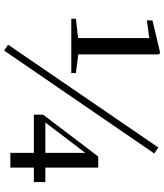

<svg xmlns="http://www.w3.org/2000/svg" viewBox="49 -834 816 955"><g transform="rotate(90 457.5 -357.0)"><path d="M232 31 744 -716 714 -736 203 11ZM741 0H814V-117H886V-174H814V-437H759L551 -163V-117H741ZM590 -174 674 -285 741 -373V-174ZM170 -303H344V-326L251 -338V-739L243 -745L82 -707V-679L170 -691V-337L74 -326V-303Z"/></g></svg>

Font: Noto Serif HK SemiBold
Style: Regular
Weight: 600
Designer: Ryoko NISHIZUKA 西塚涼子 (kana & ideographs); Frank Grießhammer (Latin, Greek & Cyrillic); Wenlong ZHANG 张文龙 (bopomofo); San
Foundry: Adobe
Version: Version 2.001;hotconv 1.1.0;makeotfexe 2.6.0